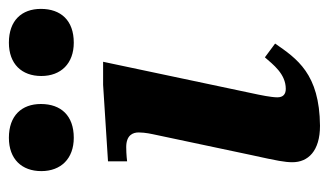

<svg xmlns="http://www.w3.org/2000/svg" viewBox="-174 -554 740 432"><g transform="rotate(-90 196.0 -338.0)"><path d="M129 12C246 11 280 -40 314 -89L283 -112C267 -94 246 -65 212 -65C200 -65 193 -71 193 -84C193 -98 199 -126 199 -126L273 -476H221L49 -465V-422C49 -422 64 -424 81 -424C108 -424 114 -409 114 -396C114 -381 110 -364 110 -364L63 -142C50 -83 47 -67 47 -50C47 -15 72 12 129 12ZM102 -542C152 -542 178 -571 178 -616C178 -659 152 -688 102 -688C54 -688 27 -659 27 -615C27 -571 55 -542 102 -542ZM316 -542C366 -542 392 -571 392 -616C392 -659 366 -688 316 -688C268 -688 241 -659 241 -615C241 -571 269 -542 316 -542Z"/></g></svg>

Font: STIX Two Text
Style: Bold Italic
Weight: 700
Italic angle: -12°
Designer: Ross Mills, John Hudson & Paul Hanslow, Tiro Typeworks Ltd; with prior portions MicroPress Inc. and Coen Hoffman, Elsevi
Foundry: Tiro Typeworks Ltd
Version: Version 2.13 b171